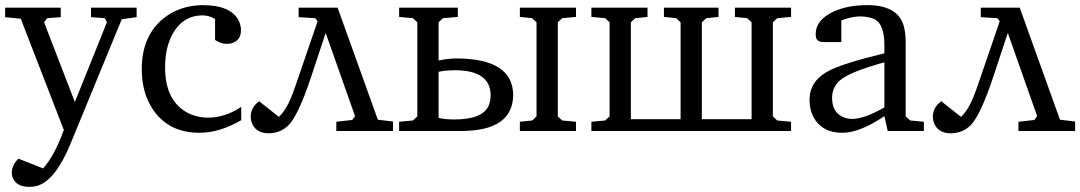

<svg xmlns="http://www.w3.org/2000/svg" viewBox="-21 -511 4214 749"><path d="M-1 -444V-481H216V-444L163 -440L151 -424L271 -113L396 -424L388 -440L334 -444V-481H512V-444L454 -436L254 50Q195 193 124 214Q109 218 94 218Q42 218 28 181Q25 172 25 162Q26 132 51 108L147 146Q192 96 228 -4L60 -438Z M532 -241Q532 -372 619 -441Q682 -490 769 -491Q879 -491 910 -431Q919 -413 919 -393Q919 -353 882 -342Q873 -340 863 -340Q841 -340 818 -355V-437Q794 -451 770 -451Q688 -451 648 -370Q623 -319 623 -248Q623 -121 707 -73Q745 -52 793 -52Q858 -53 920 -94V-42Q835 7 757 7Q636 7 574 -86Q532 -151 532 -241Z M957 -57Q958 -93 990 -116L1067 -55Q1095 -82 1114 -129Q1123 -151 1134 -183L1218 -428L1209 -440L1144 -444V-481H1296L1453 -44L1512 -37V0H1291V-36L1353 -43L1364 -58L1250 -381H1249L1192 -209Q1143 -62 1105 -23Q1074 8 1028 9Q974 9 960 -36Q957 -46 957 -57Z M1536 0V-36L1590 -41L1607 -57V-424L1590 -440L1536 -445V-481H1765V-445L1707 -440L1690 -424V-275Q1727 -283 1764 -283Q1980 -281 1981 -140Q1979 -1 1780 0ZM1690 -51Q1716 -45 1752 -45Q1860 -45 1885 -98Q1893 -117 1893 -141Q1891 -236 1756 -237Q1718 -237 1690 -231ZM2007 0V-36L2055 -41L2072 -57V-424L2055 -440L2007 -445V-481H2226V-445L2172 -440L2155 -424V-57L2172 -41L2226 -36V0Z M2286 0V-36L2340 -41L2357 -57V-424L2340 -440L2286 -445V-481H2505V-445L2457 -440L2440 -424V-46H2634V-424L2617 -440L2569 -445V-481H2782V-445L2734 -440L2717 -424V-46H2911V-424L2894 -440L2846 -445V-481H3065V-445L3011 -440L2994 -424V-57L3011 -41L3065 -36V0Z M3137 -121Q3137 -193 3207 -232Q3263 -263 3429 -303V-335Q3429 -416 3391 -436Q3370 -446 3337 -447Q3300 -447 3261 -431V-347H3192Q3166 -347 3162 -366Q3161 -372 3161 -378Q3161 -433 3231 -466Q3286 -491 3363 -491Q3477 -491 3503 -415Q3512 -387 3512 -347V-57L3530 -41L3583 -36V0H3442L3429 -58Q3333 7 3265 7Q3184 7 3151 -57Q3137 -86 3137 -121ZM3225 -129Q3225 -69 3274 -52Q3289 -47 3305 -47Q3352 -48 3429 -92V-268Q3292 -230 3255 -197Q3225 -170 3225 -129Z M3618 -57Q3619 -93 3651 -116L3728 -55Q3756 -82 3775 -129Q3784 -151 3795 -183L3879 -428L3870 -440L3805 -444V-481H3957L4114 -44L4173 -37V0H3952V-36L4014 -43L4025 -58L3911 -381H3910L3853 -209Q3804 -62 3766 -23Q3735 8 3689 9Q3635 9 3621 -36Q3618 -46 3618 -57Z"/></svg>

Font: Khartiya
Style: Regular
Weight: 500
Version: Version 1.0.1